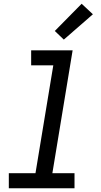

<svg xmlns="http://www.w3.org/2000/svg" viewBox="-20 -1003 540 1023"><path d="M377 0H27V-80H169L264 -655H146V-735H367L259 -80H377ZM320 -792 272 -838 415 -983 475 -927Z"/></svg>

Font: Iosevka Medium Oblique
Style: Regular
Weight: 500
Italic angle: -9°
Monospace: yes
Designer: Belleve Invis
Foundry: Belleve Invis
Version: Version 32.5.0; ttfautohint (v1.8.4)